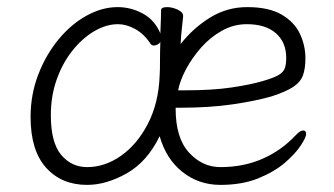

<svg xmlns="http://www.w3.org/2000/svg" viewBox="-20 -504 940 540"><path d="M474 -201H486Q569 -201 634 -210.5Q699 -220 744 -233Q784 -246 804.5 -259.5Q825 -273 832 -292Q839 -311 839 -340Q839 -376 823.5 -409Q808 -442 772 -463Q736 -484 675 -484Q618 -484 570 -454Q522 -424 488 -380Q489 -403 491.5 -424Q494 -445 495 -457V-459Q495 -470 479.5 -477Q464 -484 450 -484Q433 -484 433 -475Q433 -468 432.5 -450.5Q432 -433 431 -410Q415 -448 381.5 -466Q348 -484 311 -484Q267 -484 223.5 -460Q180 -436 144.5 -393Q109 -350 87.5 -294Q66 -238 66 -175Q66 -81 109.5 -32.5Q153 16 225 16Q279 16 336.5 -16.5Q394 -49 429 -121Q447 -57 493 -20.5Q539 16 600 16Q661 16 706.5 -2.5Q752 -21 781.5 -46.5Q811 -72 826 -95Q841 -118 841 -127Q841 -137 833 -137Q824 -137 812 -124Q772 -81 718.5 -57.5Q665 -34 600 -34Q549 -34 511.5 -75Q474 -116 474 -198ZM502 -250H481Q486 -277 503 -309Q520 -341 545.5 -370Q571 -399 604 -417.5Q637 -436 674 -436Q727 -436 756 -410.5Q785 -385 785 -341Q785 -323 781 -312Q777 -301 763.5 -293Q750 -285 719 -276Q685 -266 631.5 -258Q578 -250 502 -250ZM431 -386Q430 -361 430 -333.5Q430 -306 429 -291Q426 -214 396 -156Q366 -98 320.5 -66Q275 -34 225 -34Q181 -34 152 -68.5Q123 -103 123 -180Q123 -234 139.5 -280.5Q156 -327 184 -362Q212 -397 245.5 -416.5Q279 -436 312 -436Q335 -436 360 -422.5Q385 -409 404 -380Q407 -376 413 -376Q418 -376 423.5 -379Q429 -382 431 -386Z"/></svg>

Font: Klee One
Style: Regular
Weight: 400
Designer: Fontworks Inc.
Foundry: Fontworks Inc.
Version: Version 1.100